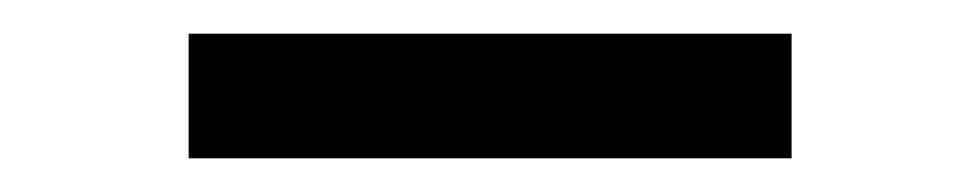

<svg xmlns="http://www.w3.org/2000/svg" viewBox="-20 -326 582 114"><path d="M92 -232V-306H450V-232Z"/></svg>

Font: Plus Jakarta Text Light
Style: Regular
Weight: 300
Designer: Gumpita Rahayu
Foundry: Tokotype Studio
Version: Version 1.000